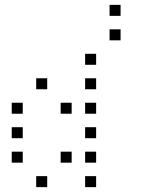

<svg xmlns="http://www.w3.org/2000/svg" viewBox="-20 -793 640 785"><path d="M429 -773Q428 -773 428 -773Q428 -773 428 -772V-729Q428 -728 428 -728Q428 -728 429 -728H472Q473 -728 473 -728Q473 -728 473 -729V-772Q473 -773 473 -773Q473 -773 472 -773ZM429 -673Q428 -673 428 -673Q428 -673 428 -672V-629Q428 -628 428 -628Q428 -628 429 -628H472Q473 -628 473 -628Q473 -628 473 -629V-672Q473 -673 473 -673Q473 -673 472 -673ZM329 -573Q328 -573 328 -573Q328 -573 328 -572V-529Q328 -528 328 -528Q328 -528 329 -528H372Q373 -528 373 -528Q373 -528 373 -529V-572Q373 -573 373 -573Q373 -573 372 -573ZM129 -473Q128 -473 128 -473Q128 -473 128 -472V-429Q128 -428 128 -428Q128 -428 129 -428H172Q173 -428 173 -428Q173 -428 173 -429V-472Q173 -473 173 -473Q173 -473 172 -473ZM329 -473Q328 -473 328 -473Q328 -473 328 -472V-429Q328 -428 328 -428Q328 -428 329 -428H372Q373 -428 373 -428Q373 -428 373 -429V-472Q373 -473 373 -473Q373 -473 372 -473ZM29 -373Q28 -373 28 -373Q28 -373 28 -372V-329Q28 -328 28 -328Q28 -328 29 -328H72Q73 -328 73 -328Q73 -328 73 -329V-372Q73 -373 73 -373Q73 -373 72 -373ZM229 -373Q228 -373 228 -373Q228 -373 228 -372V-329Q228 -328 228 -328Q228 -328 229 -328H272Q273 -328 273 -328Q273 -328 273 -329V-372Q273 -373 273 -373Q273 -373 272 -373ZM329 -373Q328 -373 328 -373Q328 -373 328 -372V-329Q328 -328 328 -328Q328 -328 329 -328H372Q373 -328 373 -328Q373 -328 373 -329V-372Q373 -373 373 -373Q373 -373 372 -373ZM29 -273Q28 -273 28 -273Q28 -273 28 -272V-229Q28 -228 28 -228Q28 -228 29 -228H72Q73 -228 73 -228Q73 -228 73 -229V-272Q73 -273 73 -273Q73 -273 72 -273ZM329 -273Q328 -273 328 -273Q328 -273 328 -272V-229Q328 -228 328 -228Q328 -228 329 -228H372Q373 -228 373 -228Q373 -228 373 -229V-272Q373 -273 373 -273Q373 -273 372 -273ZM29 -173Q28 -173 28 -173Q28 -173 28 -172V-129Q28 -128 28 -128Q28 -128 29 -128H72Q73 -128 73 -128Q73 -128 73 -129V-172Q73 -173 73 -173Q73 -173 72 -173ZM229 -173Q228 -173 228 -173Q228 -173 228 -172V-129Q228 -128 228 -128Q228 -128 229 -128H272Q273 -128 273 -128Q273 -128 273 -129V-172Q273 -173 273 -173Q273 -173 272 -173ZM329 -173Q328 -173 328 -173Q328 -173 328 -172V-129Q328 -128 328 -128Q328 -128 329 -128H372Q373 -128 373 -128Q373 -128 373 -129V-172Q373 -173 373 -173Q373 -173 372 -173ZM129 -73Q128 -73 128 -73Q128 -73 128 -72V-29Q128 -28 128 -28Q128 -28 129 -28H172Q173 -28 173 -28Q173 -28 173 -29V-72Q173 -73 173 -73Q173 -73 172 -73ZM329 -73Q328 -73 328 -73Q328 -73 328 -72V-29Q328 -28 328 -28Q328 -28 329 -28H372Q373 -28 373 -28Q373 -28 373 -29V-72Q373 -73 373 -73Q373 -73 372 -73Z"/></svg>

Font: Doto Light
Style: Regular
Weight: 300
Monospace: yes
Version: Version 1.000